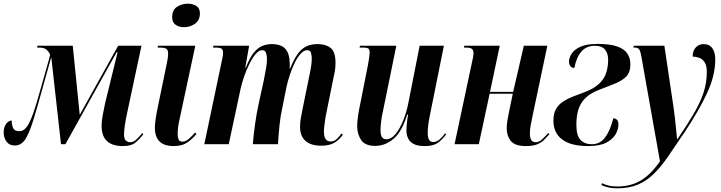

<svg xmlns="http://www.w3.org/2000/svg" viewBox="-29 -785 3925 1045"><path d="M638 10Q583 10 553.5 -17Q524 -44 524 -101Q524 -125 530 -158Q536 -191 543 -223L611 -501H606L327 0H303L250 -474Q241 -442 231 -406.5Q221 -371 207 -321Q175 -204 152.5 -131.5Q130 -59 108 -26Q86 7 52 7Q22 7 6.5 -14.5Q-9 -36 -9 -64Q-9 -93 4.5 -111Q18 -129 35 -129Q34 -107 42 -89Q50 -71 76 -71Q93 -71 107 -83.5Q121 -96 136.5 -130Q152 -164 171 -228Q179 -255 190.5 -295.5Q202 -336 214 -378Q226 -420 234.5 -451Q243 -482 244 -488Q234 -508 221 -517Q208 -526 185 -526H173L175 -536H367L405 -160L614 -536H741L661 -161Q655 -133 650.5 -102.5Q646 -72 646 -55Q646 -27 657 -19Q668 -11 678 -11Q696 -11 709.5 -22.5Q723 -34 746 -61L751 -54Q729 -26 707 -8Q685 10 638 10Z M972 -637Q946 -637 927 -650Q908 -663 908 -691Q908 -731 934.5 -748Q961 -765 993 -765Q1019 -765 1039 -753Q1059 -741 1059 -712Q1059 -675 1032.5 -656Q1006 -637 972 -637ZM916 10Q814 10 814 -90Q814 -107 817.5 -133.5Q821 -160 830 -203L879 -440Q882 -455 884 -468.5Q886 -482 886 -495Q886 -512 877 -519Q868 -526 839 -526H829L831 -536H1034L950 -144Q943 -114 940.5 -93.5Q938 -73 938 -56Q938 -38 943 -26Q948 -14 964 -14Q981 -14 999 -29.5Q1017 -45 1033 -64L1040 -55Q1017 -28 989.5 -9Q962 10 916 10Z M1718 8Q1663 8 1633.5 -18.5Q1604 -45 1604 -95Q1604 -118 1608.5 -143Q1613 -168 1619 -198L1649 -345Q1654 -368 1661 -404Q1668 -440 1668 -465Q1668 -480 1664 -496Q1660 -512 1643 -512Q1625 -512 1607 -492Q1589 -472 1574 -441Q1559 -410 1548 -376Q1537 -342 1531 -315L1506 -191Q1497 -151 1492 -100.5Q1487 -50 1484 0H1347Q1351 -51 1359.5 -111Q1368 -171 1378 -216L1406 -344Q1415 -388 1419.5 -415.5Q1424 -443 1424 -465Q1424 -479 1419.5 -495.5Q1415 -512 1398 -512Q1380 -512 1362 -490.5Q1344 -469 1327.5 -435.5Q1311 -402 1299 -366.5Q1287 -331 1281 -304L1216 0H1083L1177 -448Q1180 -461 1182.5 -474Q1185 -487 1185 -497Q1185 -514 1177 -520Q1169 -526 1144 -526H1131L1132 -536H1327L1306 -417H1309Q1330 -471 1352.5 -498.5Q1375 -526 1399.5 -535.5Q1424 -545 1448 -545Q1504 -545 1526 -517Q1548 -489 1548 -439Q1548 -432 1548 -425.5Q1548 -419 1547 -412H1550Q1571 -464 1592 -492.5Q1613 -521 1639 -533Q1665 -545 1700 -545Q1744 -545 1770.5 -524Q1797 -503 1797 -444Q1797 -410 1790 -380Q1783 -350 1778 -322L1743 -149Q1739 -124 1736.5 -102.5Q1734 -81 1734 -69Q1734 -15 1770 -15Q1791 -15 1804.5 -29Q1818 -43 1831 -59L1837 -51Q1818 -25 1791.5 -8.5Q1765 8 1718 8Z M2283 10Q2243 10 2221.5 -2Q2200 -14 2191.5 -33.5Q2183 -53 2183 -75Q2183 -86 2184.5 -103Q2186 -120 2188 -136.5Q2190 -153 2192 -161H2187Q2159 -69 2113.5 -30Q2068 9 2013 9Q1958 9 1936.5 -23Q1915 -55 1915 -99Q1915 -123 1920 -156Q1925 -189 1931 -216L1974 -433Q1983 -483 1983 -499Q1983 -513 1977 -519.5Q1971 -526 1947 -526H1928L1930 -536H2128L2056 -183Q2049 -154 2045.5 -124.5Q2042 -95 2042 -78Q2042 -50 2050 -38.5Q2058 -27 2073 -27Q2101 -27 2125 -57Q2149 -87 2167 -133Q2185 -179 2194 -227L2255 -536H2387L2310 -154Q2299 -99 2299 -62Q2299 -12 2328 -12Q2347 -12 2363.5 -26Q2380 -40 2394 -60L2399 -53Q2379 -26 2354.5 -8Q2330 10 2283 10Z M2834 10Q2773 10 2751 -18Q2729 -46 2729 -85Q2729 -107 2732.5 -129Q2736 -151 2741 -174L2762 -275H2636L2577 0H2445L2538 -437Q2543 -458 2545.5 -472Q2548 -486 2548 -497Q2548 -511 2540 -518.5Q2532 -526 2505 -526H2496L2498 -536H2691L2638 -285H2764L2822 -536H2950L2872 -166Q2865 -131 2860 -106.5Q2855 -82 2855 -60Q2855 -38 2861.5 -24.5Q2868 -11 2887 -11Q2905 -11 2921 -26Q2937 -41 2955 -61L2961 -54Q2948 -40 2933.5 -25Q2919 -10 2896 0Q2873 10 2834 10Z M3172 10Q3078 10 3030.5 -26Q2983 -62 2983 -129Q2983 -168 2998 -193Q3013 -218 3037.5 -233.5Q3062 -249 3091 -260Q3120 -271 3149 -282Q3203 -302 3231.5 -329Q3260 -356 3270.5 -389Q3281 -422 3281 -459Q3281 -495 3263.5 -515.5Q3246 -536 3209 -536Q3163 -536 3135.5 -504.5Q3108 -473 3097 -415Q3082 -416 3075 -425.5Q3068 -435 3068 -450Q3068 -470 3082 -492.5Q3096 -515 3130 -530.5Q3164 -546 3224 -546Q3293 -546 3332 -531.5Q3371 -517 3386.5 -492Q3402 -467 3402 -435Q3402 -390 3377.5 -366.5Q3353 -343 3313 -328Q3273 -313 3224 -293Q3165 -269 3136.5 -226Q3108 -183 3108 -105Q3108 -47 3130.5 -23.5Q3153 0 3192 0Q3237 0 3264.5 -37Q3292 -74 3309 -141Q3321 -141 3329 -133Q3337 -125 3337 -107Q3337 -82 3322 -55Q3307 -28 3271.5 -9Q3236 10 3172 10Z M3330 240Q3280 240 3244 222L3248 212Q3262 219 3281.5 224.5Q3301 230 3329 230Q3404 230 3458.5 197.5Q3513 165 3563 93L3462 -476Q3457 -506 3450 -516Q3443 -526 3426 -526H3418L3421 -536H3587L3637 -200Q3641 -175 3644.5 -142Q3648 -109 3651 -78Q3654 -47 3656 -29H3659Q3708 -101 3743.5 -160.5Q3779 -220 3798.5 -276Q3818 -332 3818 -393Q3818 -429 3805.5 -447Q3793 -465 3775 -471Q3757 -477 3741 -477Q3741 -510 3758.5 -527.5Q3776 -545 3800 -545Q3832 -545 3848 -522.5Q3864 -500 3864 -462Q3864 -374 3819.5 -278.5Q3775 -183 3698 -67Q3647 9 3607 67Q3567 125 3527.5 163Q3488 201 3441 220.5Q3394 240 3330 240Z"/></svg>

Font: Noto Serif Display ExtraCondensed
Style: Bold Italic
Weight: 700
Width: 2
Italic angle: -12°
Designer: Monotype Design Team
Foundry: Monotype Imaging Inc.
Version: Version 2.009